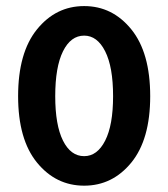

<svg xmlns="http://www.w3.org/2000/svg" viewBox="-20 -584 540 616"><path d="M38.1 -275.4Q38.1 -415 98.6 -489.7Q159.2 -564.5 250 -564.5Q340.8 -564.5 401.4 -489.7Q461.9 -415 461.9 -275.4Q461.9 -136.7 401.4 -62.5Q340.8 11.7 250 11.7Q159.2 11.7 98.6 -62.5Q38.1 -136.7 38.1 -275.4ZM250 -83Q292 -83 317.4 -132.8Q342.8 -182.6 342.8 -275.4Q342.8 -369.1 317.4 -419.4Q292 -469.7 250 -469.7Q207 -469.7 182.1 -419.4Q157.2 -369.1 157.2 -275.4Q157.2 -182.6 182.1 -132.8Q207 -83 250 -83Z"/></svg>

Font: Gen Shin Gothic Monospace Medium
Style: Regular
Weight: 500
Designer: [Source Han Sans]
Ryoko NISHIZUKA  (kana & ideographs); Paul D. Hunt (Latin, Greek & Cyrillic); Wenlong ZHANG  (bopomofo
Version: Version 1.002.20150607